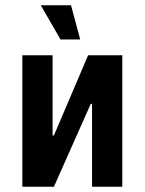

<svg xmlns="http://www.w3.org/2000/svg" viewBox="-20 -710 550 730"><path d="M65 0V-500H180V-195H185L315 -500H445V0H330V-315H325L185 0ZM210 -560 135 -690H250L285 -560Z"/></svg>

Font: Cuprum
Style: Bold
Weight: 700
Designer: Jovanny Lemonad
Foundry: Jovanny Lemonad
Version: Version 2.000